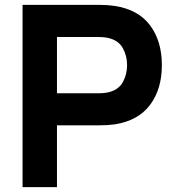

<svg xmlns="http://www.w3.org/2000/svg" viewBox="-20 -770 717 790"><path d="M452.1 -745.6Q549.3 -730.5 597.7 -665.5Q646 -600.6 646 -502Q646 -403.3 597.4 -338.4Q548.8 -273.4 452.1 -258.3Q425.3 -254.4 389.6 -254.4H214.4V0H72.8V-750H389.6Q421.9 -750 452.1 -745.6ZM431.2 -391.6Q469.7 -402.3 486.3 -433.6Q502.9 -464.8 502.9 -502Q502.9 -539.1 486.3 -570.3Q469.7 -601.6 431.2 -612.3Q413.1 -617.7 383.3 -617.7H214.4V-386.2H383.3Q413.1 -386.2 431.2 -391.6Z"/></svg>

Font: Manrope3 ExtraBold
Style: Bold
Weight: 800
Width: 4
Designer: Mikhail Sharanda
Foundry: Mikhail Sharanda
Version: Version 3.000;PS 003.000;hotconv 1.0.88;makeotf.lib2.5.64775